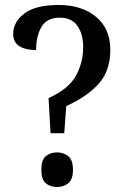

<svg xmlns="http://www.w3.org/2000/svg" viewBox="-20 -744 504 771"><path d="M175 -350Q256 -387 285 -440Q314 -493 314 -555Q314 -607 291 -640Q268 -673 220 -673Q168 -673 146.5 -636Q125 -599 125 -543Q83 -543 58 -558.5Q33 -574 33 -608Q33 -656 78 -690Q123 -724 216 -724Q308 -724 365.5 -676.5Q423 -629 423 -544Q423 -461 377.5 -409Q332 -357 246 -318L238 -209H183ZM209 7Q182 7 164 -8Q146 -23 146 -62Q146 -102 164 -117Q182 -132 209 -132Q235 -132 254 -117Q273 -102 273 -62Q273 -23 254 -8Q235 7 209 7Z"/></svg>

Font: Noto Serif Georgian SemiCondensed Medium
Style: Regular
Weight: 500
Width: 4
Designer: Monotype Design Team, Akaki Razmadze
Foundry: Google LLC
Version: Version 2.003; ttfautohint (v1.8.4.7-5d5b)